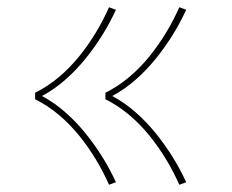

<svg xmlns="http://www.w3.org/2000/svg" viewBox="-20 -605 640 530"><path d="M475 -95Q459 -131 438.5 -165Q418 -199 393 -230Q368 -261 337.5 -287Q307 -313 271 -331V-349Q307 -367 337.5 -393Q368 -419 393 -450Q418 -481 438.5 -515Q459 -549 475 -585L494 -578Q477 -541 456 -507.5Q435 -474 410 -443Q385 -412 355 -385.5Q325 -359 290 -340Q325 -321 355 -294.5Q385 -268 410 -237Q435 -206 456 -172.5Q477 -139 494 -102ZM281 -95Q265 -131 244.5 -165Q224 -199 199 -230Q174 -261 143.5 -287Q113 -313 77 -331V-349Q113 -367 143.5 -393Q174 -419 199 -450Q224 -481 244.5 -515Q265 -549 281 -585L300 -578Q283 -541 262 -507.5Q241 -474 216 -443Q191 -412 161 -385.5Q131 -359 96 -340Q131 -321 161 -294.5Q191 -268 216 -237Q241 -206 262 -172.5Q283 -139 300 -102Z"/></svg>

Font: Iosevka Etoile Thin
Style: Regular
Weight: 100
Designer: Belleve Invis
Foundry: Belleve Invis
Version: Version 22.1.2; ttfautohint (v1.8.4)